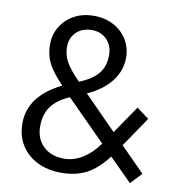

<svg xmlns="http://www.w3.org/2000/svg" viewBox="-83 -805 814 895"><g transform="rotate(10 324.0 -357.5)"><path d="M640 -45 590 8 483 -99Q435 -36 384.5 -10Q334 16 266 16Q201 16 152 -8.5Q103 -33 75.5 -77Q48 -121 48 -180Q48 -310 201 -385Q151 -436 131 -475.5Q111 -515 111 -564Q111 -611 134 -649Q157 -687 197.5 -709Q238 -731 290 -731Q342 -731 383 -709.5Q424 -688 447.5 -650Q471 -612 471 -564Q471 -503 432 -452.5Q393 -402 320 -369L474 -213L564 -345L622 -302L526 -160ZM191 -566Q191 -530 208.5 -497.5Q226 -465 274 -416Q337 -442 364 -476.5Q391 -511 391 -563Q391 -607 363.5 -635.5Q336 -664 292 -664Q247 -664 219 -637Q191 -610 191 -566ZM132 -181Q132 -122 169 -86.5Q206 -51 267 -51Q313 -51 355.5 -77.5Q398 -104 431 -151L245 -338Q186 -312 159 -274.5Q132 -237 132 -181Z"/></g></svg>

Font: Wix Madefor Text
Style: Regular
Weight: 400
Designer: Dalton Maag Ltd
Foundry: Dalton Maag Ltd
Version: Version 3.100